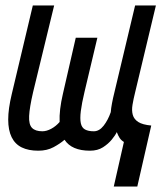

<svg xmlns="http://www.w3.org/2000/svg" viewBox="-20 -538 600 702"><path d="M396 144 433 -19Q423 -25 417.5 -33.5Q412 -42 407 -55Q402 -44 389 -28Q376 -12 356.5 0.5Q337 13 309 13Q242 13 216 -27Q200 -13 176 0Q152 13 120 13Q84 13 59.5 1Q35 -11 22.5 -36.5Q10 -62 10 -101Q10 -140 23 -194L100 -518H178L101 -201Q88 -145 86.5 -114Q85 -83 97 -70.5Q109 -58 135 -58Q150 -58 167 -67Q184 -76 198 -92Q197 -114 200 -139.5Q203 -165 210 -195L257 -400H336L289 -202Q279 -160 275.5 -132Q272 -104 275.5 -87.5Q279 -71 291 -64.5Q303 -58 323 -58Q343 -58 359 -78.5Q375 -99 385 -128Q386 -142 389.5 -160.5Q393 -179 398 -199L474 -518H550L474 -200Q468 -176 464.5 -155Q461 -134 465.5 -118Q470 -102 485.5 -92Q501 -82 533 -79L482 144Z"/></svg>

Font: Ubuntu Sans Mono
Style: Italic
Weight: 400
Italic angle: -13.5°
Monospace: yes
Designer: Dalton Maag Ltd
Foundry: Dalton Maag Ltd
Version: Version 1.006